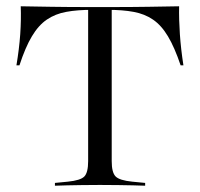

<svg xmlns="http://www.w3.org/2000/svg" viewBox="-20 -591 636 611"><path d="M292.7 -2.4Q264.5 -2.4 239.9 -2Q215.3 -1.6 194 -1.2Q172.6 -0.8 154.8 0V-8.9L196 -12.9Q236.3 -16.9 248.4 -29.4Q260.5 -41.9 260.5 -78.2V-201.6H335.5V-78.2Q335.5 -41.9 348 -29.4Q360.5 -16.9 400.8 -12.9L441.9 -8.9V0Q424.2 -0.8 402.8 -1.2Q381.5 -1.6 356.9 -2Q332.3 -2.4 303.2 -2.4H298.4ZM273.4 -559.7Q225.8 -559.7 190.7 -553.2Q155.6 -546.8 129 -528.6Q102.4 -510.5 81.5 -475.4Q60.5 -440.3 41.9 -383.1H32.3Q41.1 -435.5 44.4 -482.3Q47.6 -529 46 -571Q88.7 -570.2 143.1 -569.4Q197.6 -568.5 271.8 -568.5H324.2Q398.4 -568.5 452.8 -569.4Q507.3 -570.2 550 -571Q549.2 -529 552.4 -482.3Q555.6 -435.5 563.7 -383.1H554.8Q535.5 -440.3 514.5 -475.4Q493.5 -510.5 466.9 -528.6Q440.3 -546.8 405.2 -553.2Q370.2 -559.7 322.6 -559.7ZM260.5 -201.6V-562.9H335.5V-201.6Z"/></svg>

Font: Playfair 144pt SemiExpanded Light
Style: Regular
Weight: 300
Width: 6
Designer: Claus Eggers Sørensen
Foundry: Claus Eggers Sørensen
Version: Version 2.203